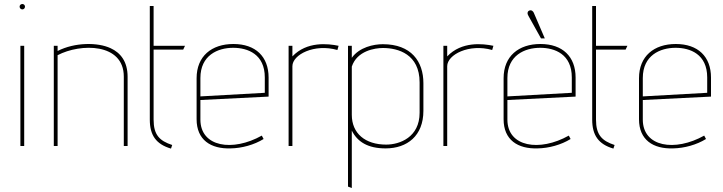

<svg xmlns="http://www.w3.org/2000/svg" viewBox="-20 -730 3614 960"><path d="M92 -683C99 -683 105 -689 105 -697C105 -704 99 -710 92 -710C84 -710 78 -704 78 -697C78 -689 84 -683 92 -683ZM101 0V-501H82V0Z M618 0V-346C618 -422 583 -466 533 -489C469 -519 354 -519 268 -475V-501H249V0H268V-454C382 -514 599 -516 599 -347V0Z M841 -5C777 -26 748 -56 748 -132V-482H896L905 -501H748V-700H729V-132C729 -54 760 -9 835 13Z M1304 -266 982 -248V-340C982 -453 1068 -491 1146 -491C1219 -491 1304 -459 1304 -343ZM1289 -52C1143 30 982 5 982 -132V-230L1323 -247V-342C1323 -447 1258 -510 1147 -510C1038 -510 963 -449 963 -339V-134C963 -30 1034 15 1133 12C1190 11 1251 -6 1298 -35Z M1442 0V-399C1442 -457 1552 -513 1667 -480L1673 -501C1620 -512 1514 -524 1442 -448V-501H1423V0Z M2078 -166C2078 -44 1979 -7 1911 -7C1806 -7 1739 -63 1739 -156V-397C1765 -476 1854 -490 1895 -490C1971 -490 2078 -459 2078 -318ZM1739 210V-77C1767 -21 1819 12 1908 12C2016 12 2097 -51 2097 -176V-314C2097 -423 2036 -509 1894 -509C1848 -509 1777 -494 1739 -441V-501H1720V203Z M2216 0V-399C2216 -457 2326 -513 2441 -480L2447 -501C2394 -512 2288 -524 2216 -448V-501H2197V0Z M2704 -538 2649 -666C2646 -673 2638 -682 2626 -677C2617 -673 2615 -662 2622 -651L2685 -538ZM2839 -266 2517 -248V-340C2517 -453 2603 -491 2681 -491C2754 -491 2839 -459 2839 -343ZM2824 -52C2678 30 2517 5 2517 -132V-230L2858 -247V-342C2858 -447 2793 -510 2682 -510C2573 -510 2498 -449 2498 -339V-134C2498 -30 2569 15 2668 12C2725 11 2786 -6 2833 -35Z M3053 -5C2989 -26 2960 -56 2960 -132V-482H3108L3117 -501H2960V-700H2941V-132C2941 -54 2972 -9 3047 13Z M3516 -266 3194 -248V-340C3194 -453 3280 -491 3358 -491C3431 -491 3516 -459 3516 -343ZM3501 -52C3355 30 3194 5 3194 -132V-230L3535 -247V-342C3535 -447 3470 -510 3359 -510C3250 -510 3175 -449 3175 -339V-134C3175 -30 3246 15 3345 12C3402 11 3463 -6 3510 -35Z"/></svg>

Font: Advent Pro
Style: Thin
Weight: 100
Designer: Andreas Kalpakidis
Foundry: Andreas Kalpakidis
Version: Version 2.002 2007